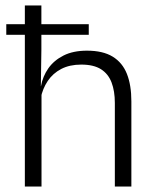

<svg xmlns="http://www.w3.org/2000/svg" viewBox="-20 -683 565 703"><path d="M3 -555.5V-594.5H305V-555.5ZM400.5 0V-306Q400.5 -349.5 388.5 -381Q376.5 -412.5 349.8 -429.5Q323 -446.5 277.5 -446.5Q235 -446.5 204.2 -430.5Q173.5 -414.5 154.8 -386.5Q136 -358.5 129 -323L113.5 -367.5H130Q136.5 -403.5 157 -432.8Q177.5 -462 212.8 -479.8Q248 -497.5 298.5 -497.5Q357 -497.5 392.8 -475.5Q428.5 -453.5 444.8 -412.2Q461 -371 461 -312V0ZM71 0V-663H131.5V-501L129.5 -361L132 -356V0Z"/></svg>

Font: Anek Latin Light
Style: Regular
Weight: 300
Designer: Yesha Goshar
Foundry: Ek Type
Version: Version 1.003